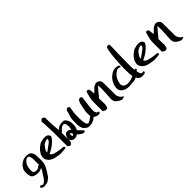

<svg xmlns="http://www.w3.org/2000/svg" viewBox="167 -1902 3231 3231"><g transform="rotate(-45 1782.0 -286.5)"><path d="M31.2 146.5Q32.2 143.6 31.7 140.1Q31.2 136.7 31.2 133.8Q31.2 130.9 33.2 128.9Q38.1 124 48.8 122.1Q59.6 120.1 63.5 118.2Q67.4 120.1 77.6 127.9Q87.9 135.7 94.7 135.7H98.6Q127 131.8 156.2 100.6Q169.9 85.9 180.2 71.8Q190.4 57.6 202.6 37.1Q214.8 16.6 222.7 4.9Q228.5 -3.9 238.3 -18.1Q248 -32.2 252.9 -40Q257.8 -47.9 264.2 -61Q270.5 -74.2 275.4 -87.9Q275.4 -88.9 276.4 -89.8Q241.2 -58.6 189.5 -58.6H168.9Q145.5 -58.6 126 -63.5Q104.5 -69.3 94.7 -72.8Q85 -76.2 72.3 -85.4Q59.6 -94.7 52.7 -108.4Q36.1 -141.6 36.1 -187.5Q36.1 -193.4 35.6 -202.6Q35.2 -211.9 35.2 -216.8Q35.2 -227.5 36.1 -235.4Q37.1 -242.2 38.1 -248Q39.1 -253.9 40 -258.3Q41 -262.7 43.5 -268.6Q45.9 -274.4 46.9 -277.3Q47.9 -280.3 51.8 -287.1Q55.7 -293.9 56.6 -295.9Q57.6 -297.9 63 -306.2Q68.4 -314.5 69.3 -316.4Q73.2 -323.2 78.1 -329.1Q83 -335 86.4 -338.4Q89.8 -341.8 96.7 -347.7Q103.5 -353.5 106 -355.5Q108.4 -357.4 117.7 -363.8Q127 -370.1 129.9 -372.1Q170.9 -403.3 234.4 -403.3Q265.6 -403.3 285.2 -399.4Q315.4 -394.5 334 -369.1Q364.3 -327.1 364.3 -289.1Q364.3 -265.6 365.7 -230.5Q367.2 -195.3 367.2 -178.7Q367.2 -146.5 363.3 -114.3Q355.5 -53.7 282.2 54.7Q279.3 59.6 271.5 71.8Q263.7 84 260.7 88.9Q257.8 93.8 251 102.5Q244.1 111.3 235.4 119.1Q183.6 167 138.7 171.9Q107.4 175.8 97.7 175.8Q83 175.8 67.4 171.9Q59.6 169.9 54.2 166Q48.8 162.1 42.5 156.2Q36.1 150.4 31.2 146.5ZM285.2 -144.5V-197.3V-252.9Q285.2 -346.7 257.8 -366.2Q249 -372.1 238.3 -372.1Q202.1 -372.1 163.1 -323.2Q122.1 -271.5 122.1 -171.9Q122.1 -138.7 136.7 -124Q152.3 -108.4 189.5 -108.4Q213.9 -108.4 234.4 -117.2Q239.3 -119.1 250.5 -131.8Q261.7 -144.5 277.3 -144.5Z M530.3 -215.8Q530.3 -212.9 530.8 -206.5Q531.2 -200.2 531.2 -195.3Q551.8 -212.9 600.1 -245.6Q648.4 -278.3 668.9 -296.9Q683.6 -311.5 692.4 -329.1Q695.3 -334 695.3 -339.8Q695.3 -345.7 691.4 -353.5Q685.5 -356.4 677.7 -356.4Q669.9 -356.4 655.3 -351.6Q609.4 -334 589.8 -315.4Q569.3 -293 541 -246.1Q530.3 -228.5 530.3 -215.8ZM798.8 -32.2Q793.9 -27.3 779.3 -27.3Q779.3 -27.3 759.8 -25.4Q712.9 -20.5 686.5 -20.5Q652.3 -20.5 618.2 -27.3Q611.3 -29.3 600.1 -31.2Q588.9 -33.2 586.9 -33.2Q531.2 -42 502 -59.6Q473.6 -75.2 459 -89.8Q439.5 -109.4 428.7 -131.8Q417 -155.3 417 -176.8Q417 -190.4 419.9 -205.1Q424.8 -232.4 428.7 -242.2Q432.6 -252 452.1 -281.2Q467.8 -304.7 475.6 -313.5Q483.4 -322.3 509.8 -344.7Q537.1 -368.2 553.2 -377.9Q569.3 -387.7 592.8 -393.6Q647.5 -407.2 674.8 -407.2Q697.3 -407.2 721.7 -401.4Q734.4 -398.4 751 -381.8Q757.8 -375 763.2 -363.3Q768.6 -351.6 768.6 -347.7Q768.6 -319.3 717.8 -268.6Q653.3 -204.1 568.4 -163.1Q555.7 -156.2 540 -151.4Q546.9 -133.8 556.6 -122.1Q565.4 -115.2 588.9 -104.5Q603.5 -97.7 642.1 -89.4Q680.7 -81.1 710.4 -76.7Q740.2 -72.3 743.2 -72.3Q758.8 -70.3 785.2 -70.3Q789.1 -66.4 793 -64Q796.9 -61.5 798.8 -59.6Q808.6 -49.8 808.6 -45.9Q808.6 -42 798.8 -32.2Z M888.7 -2.9Q869.1 -2.9 843.8 -28.3V-347.7Q843.8 -390.6 839.8 -457Q835.9 -523.4 835.9 -566.4Q835.9 -577.1 834.5 -586.4Q833 -595.7 831.1 -606.9Q829.1 -618.2 828.1 -627Q831.1 -629.9 833 -632.3Q835 -634.8 835.9 -635.7Q859.4 -662.1 874 -665H877.9Q882.8 -665 892.6 -658.2Q902.3 -651.4 910.2 -644.5L918 -637.7Q918 -461.9 931.6 -355.5Q935.5 -332 935.5 -322.3Q956.1 -348.6 990.2 -363.8Q1024.4 -378.9 1090.8 -378.9Q1118.2 -378.9 1147 -335.9Q1175.8 -293 1175.8 -226.6Q1175.8 -148.4 1146.5 -109.4Q1196.3 -51.8 1227.5 -25.4L1234.4 -17.6Q1233.4 -15.6 1231.4 -8.8Q1229.5 -2 1227.5 0Q1220.7 7.8 1212.9 7.8H1206.1Q1202.1 7.8 1193.4 5.4Q1184.6 2.9 1178.7 2.9Q1172.9 -1 1161.1 -6.8Q1119.1 -30.3 1097.7 -58.6Q1070.3 -35.2 1049.8 -35.2H1046.9Q1040 -35.2 1029.8 -33.7Q1019.5 -32.2 1014.6 -32.2Q994.1 -32.2 966.8 -53.2Q939.5 -74.2 939.5 -106.4Q939.5 -116.2 942.4 -130.4Q945.3 -144.5 953.1 -164.1Q960.9 -183.6 978 -196.8Q995.1 -210 1019.5 -210Q1061.5 -210 1088.9 -175.8Q1097.7 -222.7 1097.7 -249Q1097.7 -259.8 1096.2 -271.5Q1094.7 -283.2 1090.8 -299.8Q1086.9 -316.4 1077.1 -326.7Q1067.4 -336.9 1052.7 -336.9Q1026.4 -336.9 989.3 -306.6Q985.4 -303.7 975.1 -291.5Q964.8 -279.3 955.6 -270Q946.3 -260.7 939.5 -260.7H935.5Q935.5 -241.2 936 -216.3Q936.5 -191.4 937 -168.9Q937.5 -146.5 938 -127Q938.5 -107.4 938.5 -95.7L939.5 -83Q939.5 -54.7 936 -44.9Q932.6 -35.2 922.9 -24.4Q920.9 -21.5 915 -13.7L908.2 -6.8Q904.3 -6.8 897.9 -4.9Q891.6 -2.9 888.7 -2.9ZM1024.4 -151.4Q1019.5 -149.4 1019.5 -127.9Q1019.5 -104.5 1026.4 -88.9Q1043.9 -88.9 1060.5 -112.3Q1045.9 -137.7 1041.5 -143.1Q1037.1 -148.4 1028.3 -151.4Z M1264.6 -460Q1281.2 -486.3 1302.7 -486.3Q1319.3 -486.3 1338.9 -464.8Q1335.9 -441.4 1330.6 -410.2Q1325.2 -378.9 1321.8 -353.5Q1318.4 -328.1 1318.4 -298.8Q1318.4 -282.2 1317.9 -254.9Q1317.4 -227.5 1317.4 -215.8Q1317.4 -162.1 1325.2 -118.2Q1334 -65.4 1361.3 -53.7Q1367.2 -51.8 1370.1 -51.8Q1384.8 -51.8 1432.6 -85Q1455.1 -99.6 1476.6 -119.1Q1472.7 -133.8 1472.7 -165V-185.5Q1472.7 -245.1 1496.1 -335.9Q1499 -346.7 1502.4 -363.8Q1505.9 -380.9 1507.8 -389.6Q1509.8 -398.4 1515.6 -411.1Q1521.5 -423.8 1529.3 -436.5Q1541 -455.1 1574.2 -455.1Q1578.1 -455.1 1581.5 -454.1Q1585 -453.1 1587.9 -450.2Q1590.8 -447.3 1592.8 -445.8Q1594.7 -444.3 1598.6 -439.5Q1602.5 -434.6 1603.5 -432.6Q1600.6 -403.3 1592.8 -349.6Q1585 -295.9 1581.1 -259.8Q1573.2 -184.6 1573.2 -138.7Q1573.2 -112.3 1596.7 -76.2Q1599.6 -74.2 1601.1 -74.2Q1602.5 -74.2 1606.4 -76.7Q1610.4 -79.1 1613.3 -79.1Q1616.2 -76.2 1621.6 -71.8Q1627 -67.4 1629.9 -63.5Q1632.8 -59.6 1632.8 -53.7Q1632.8 -48.8 1629.4 -45.4Q1626 -42 1619.6 -39.1Q1613.3 -36.1 1610.4 -33.2H1582Q1564.5 -33.2 1553.7 -38.1Q1514.6 -55.7 1503.9 -66.4Q1481.4 -45.9 1470.7 -37.6Q1460 -29.3 1429.2 -17.1Q1398.4 -4.9 1362.3 -4.9H1337.9Q1315.4 -4.9 1299.8 -15.6Q1268.6 -37.1 1252.9 -53.7Q1237.3 -70.3 1229.5 -98.6Q1216.8 -143.6 1216.8 -181.6Q1216.8 -240.2 1219.7 -283.2Q1221.7 -314.5 1229 -342.3Q1236.3 -370.1 1247.6 -402.3Q1258.8 -434.6 1264.6 -460Z M1783.2 -32.2Q1774.4 0 1742.2 0Q1726.6 0 1707 -11.7Q1687.5 -23.4 1680.7 -26.4V-261.7Q1680.7 -304.7 1698.2 -366.2Q1715.8 -427.7 1719.7 -446.3Q1722.7 -448.2 1727.1 -451.7Q1731.4 -455.1 1735.4 -456.5Q1739.3 -458 1743.2 -458Q1750 -458 1755.9 -455.1Q1761.7 -452.1 1768.1 -446.8Q1774.4 -441.4 1779.3 -438.5Q1779.3 -418 1785.2 -386.2Q1791 -354.5 1791 -335.9Q1818.4 -360.4 1834 -376Q1849.6 -391.6 1852.5 -396Q1855.5 -400.4 1860.8 -405.3Q1866.2 -410.2 1877.9 -418Q1915 -441.4 1944.3 -441.4Q1975.6 -441.4 2002.9 -416Q2026.4 -393.6 2026.4 -362.3Q2026.4 -304.7 2027.8 -213.4Q2029.3 -122.1 2029.3 -63.5Q2029.3 -35.2 2055.7 3.9Q2063.5 14.6 2071.3 21.5Q2079.1 28.3 2091.8 36.1Q2104.5 43.9 2111.3 49.8Q2107.4 51.8 2097.2 57.6Q2086.9 63.5 2079.1 64.5Q2076.2 64.5 2067.9 65.9Q2059.6 67.4 2055.7 67.4Q2044.9 67.4 2031.2 60.5Q2005.9 47.9 1996.6 43.5Q1987.3 39.1 1972.2 27.3Q1957 15.6 1944.3 0Q1924.8 -26.4 1924.8 -74.2Q1924.8 -106.4 1930.7 -179.2Q1936.5 -252 1936.5 -293.9Q1936.5 -347.7 1930.7 -387.7Q1919.9 -377 1903.8 -357.4Q1887.7 -337.9 1880.9 -331.1Q1868.2 -318.4 1839.8 -280.8Q1811.5 -243.2 1789.1 -221.7Q1789.1 -180.7 1790 -149.4Q1791 -118.2 1792 -101.6Q1793 -85 1793 -79.1Q1793 -67.4 1783.2 -32.2Z M2353.5 -390.6Q2374 -390.6 2388.7 -387.2Q2403.3 -383.8 2410.6 -378.9Q2418 -374 2421.9 -368.2Q2425.8 -362.3 2426.3 -359.9Q2426.8 -357.4 2426.8 -355.5Q2426.8 -338.9 2414.1 -338.9Q2409.2 -338.9 2398.4 -344.2Q2387.7 -349.6 2383.8 -349.6H2364.3Q2337.9 -349.6 2287.1 -302.7Q2236.3 -255.9 2218.8 -179.7Q2211.9 -145.5 2211.9 -140.6Q2211.9 -112.3 2225.6 -92.8Q2239.3 -73.2 2259.8 -66.4Q2280.3 -59.6 2292 -57.6Q2303.7 -55.7 2312.5 -55.7Q2382.8 -55.7 2454.1 -92.8Q2443.4 -142.6 2443.4 -205.1V-298.8Q2443.4 -316.4 2445.3 -373Q2447.3 -429.7 2456.1 -530.3Q2464.8 -630.9 2478.5 -690.4Q2488.3 -733.4 2490.2 -734.4Q2492.2 -735.4 2496.1 -737.3Q2500 -739.3 2501 -740.2Q2516.6 -749 2526.4 -749Q2533.2 -749 2540.5 -744.1Q2547.9 -739.3 2551.8 -734.4Q2555.7 -729.5 2555.7 -728.5Q2555.7 -683.6 2552.7 -614.3Q2549.8 -544.9 2549.8 -501Q2549.8 -449.2 2547.9 -369.1Q2545.9 -289.1 2545.9 -238.3Q2545.9 -192.4 2552.7 -139.6Q2568.4 -142.6 2568.4 -142.6Q2576.2 -142.6 2581.5 -137.7Q2586.9 -132.8 2586.9 -126Q2586.9 -117.2 2570.3 -106.4Q2566.4 -104.5 2560.5 -98.6Q2569.3 -54.7 2576.2 -38.6Q2583 -22.5 2597.7 -12.7Q2598.6 -12.7 2601.1 -13.2Q2603.5 -13.7 2605.5 -13.7Q2608.4 -13.7 2617.7 -15.6Q2627 -17.6 2633.8 -17.6Q2634.8 -17.6 2638.2 -15.1Q2641.6 -12.7 2645.5 -8.3Q2649.4 -3.9 2649.4 0Q2649.4 5.9 2643.1 12.7Q2636.7 19.5 2629.9 23.4L2623 26.4Q2611.3 26.4 2594.2 28.3Q2577.1 30.3 2569.3 30.3Q2541 30.3 2520.5 18.6Q2500 6.8 2492.2 -4.9Q2484.4 -16.6 2475.6 -35.2Q2435.5 -11.7 2390.6 -11.7Q2370.1 -11.7 2336.9 -7.8Q2303.7 -3.9 2288.1 -3.9Q2250 -3.9 2213.4 -15.1Q2176.8 -26.4 2147.5 -56.2Q2118.2 -85.9 2118.2 -129.9Q2118.2 -209 2171.9 -286.1Q2189.5 -310.5 2205.6 -325.2Q2221.7 -339.8 2250 -359.4Q2295.9 -390.6 2353.5 -390.6Z M2759.8 -215.8Q2759.8 -212.9 2760.3 -206.5Q2760.7 -200.2 2760.7 -195.3Q2781.2 -212.9 2829.6 -245.6Q2877.9 -278.3 2898.4 -296.9Q2913.1 -311.5 2921.9 -329.1Q2924.8 -334 2924.8 -339.8Q2924.8 -345.7 2920.9 -353.5Q2915 -356.4 2907.2 -356.4Q2899.4 -356.4 2884.8 -351.6Q2838.9 -334 2819.3 -315.4Q2798.8 -293 2770.5 -246.1Q2759.8 -228.5 2759.8 -215.8ZM3028.3 -32.2Q3023.4 -27.3 3008.8 -27.3Q3008.8 -27.3 2989.3 -25.4Q2942.4 -20.5 2916 -20.5Q2881.8 -20.5 2847.7 -27.3Q2840.8 -29.3 2829.6 -31.2Q2818.4 -33.2 2816.4 -33.2Q2760.7 -42 2731.4 -59.6Q2703.1 -75.2 2688.5 -89.8Q2668.9 -109.4 2658.2 -131.8Q2646.5 -155.3 2646.5 -176.8Q2646.5 -190.4 2649.4 -205.1Q2654.3 -232.4 2658.2 -242.2Q2662.1 -252 2681.6 -281.2Q2697.3 -304.7 2705.1 -313.5Q2712.9 -322.3 2739.3 -344.7Q2766.6 -368.2 2782.7 -377.9Q2798.8 -387.7 2822.3 -393.6Q2877 -407.2 2904.3 -407.2Q2926.8 -407.2 2951.2 -401.4Q2963.9 -398.4 2980.5 -381.8Q2987.3 -375 2992.7 -363.3Q2998 -351.6 2998 -347.7Q2998 -319.3 2947.3 -268.6Q2882.8 -204.1 2797.9 -163.1Q2785.2 -156.2 2769.5 -151.4Q2776.4 -133.8 2786.1 -122.1Q2794.9 -115.2 2818.4 -104.5Q2833 -97.7 2871.6 -89.4Q2910.2 -81.1 2939.9 -76.7Q2969.7 -72.3 2972.7 -72.3Q2988.3 -70.3 3014.6 -70.3Q3018.6 -66.4 3022.5 -64Q3026.4 -61.5 3028.3 -59.6Q3038.1 -49.8 3038.1 -45.9Q3038.1 -42 3028.3 -32.2Z M3197.3 -32.2Q3188.5 0 3156.2 0Q3140.6 0 3121.1 -11.7Q3101.6 -23.4 3094.7 -26.4V-261.7Q3094.7 -304.7 3112.3 -366.2Q3129.9 -427.7 3133.8 -446.3Q3136.7 -448.2 3141.1 -451.7Q3145.5 -455.1 3149.4 -456.5Q3153.3 -458 3157.2 -458Q3164.1 -458 3169.9 -455.1Q3175.8 -452.1 3182.1 -446.8Q3188.5 -441.4 3193.4 -438.5Q3193.4 -418 3199.2 -386.2Q3205.1 -354.5 3205.1 -335.9Q3232.4 -360.4 3248 -376Q3263.7 -391.6 3266.6 -396Q3269.5 -400.4 3274.9 -405.3Q3280.3 -410.2 3292 -418Q3329.1 -441.4 3358.4 -441.4Q3389.6 -441.4 3417 -416Q3440.4 -393.6 3440.4 -362.3Q3440.4 -304.7 3441.9 -213.4Q3443.4 -122.1 3443.4 -63.5Q3443.4 -35.2 3469.7 3.9Q3477.5 14.6 3485.4 21.5Q3493.2 28.3 3505.9 36.1Q3518.6 43.9 3525.4 49.8Q3521.5 51.8 3511.2 57.6Q3501 63.5 3493.2 64.5Q3490.2 64.5 3481.9 65.9Q3473.6 67.4 3469.7 67.4Q3459 67.4 3445.3 60.5Q3419.9 47.9 3410.6 43.5Q3401.4 39.1 3386.2 27.3Q3371.1 15.6 3358.4 0Q3338.9 -26.4 3338.9 -74.2Q3338.9 -106.4 3344.7 -179.2Q3350.6 -252 3350.6 -293.9Q3350.6 -347.7 3344.7 -387.7Q3334 -377 3317.9 -357.4Q3301.8 -337.9 3294.9 -331.1Q3282.2 -318.4 3253.9 -280.8Q3225.6 -243.2 3203.1 -221.7Q3203.1 -180.7 3204.1 -149.4Q3205.1 -118.2 3206.1 -101.6Q3207 -85 3207 -79.1Q3207 -67.4 3197.3 -32.2Z"/></g></svg>

Font: Shelly2023
Style: Regular
Weight: 400
Version: Version 0.2